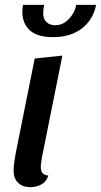

<svg xmlns="http://www.w3.org/2000/svg" viewBox="-20 -751 416 791"><path d="M105 20Q73 20 54.5 2Q36 -16 36 -48Q36 -63 39.5 -87.5Q43 -112 48 -136Q53 -160 56 -176L123 -510L237 -522L153 -104Q152 -96 150 -83.5Q148 -71 148 -62Q148 -30 179 -28Q172 -3 151 8.5Q130 20 105 20ZM198 -598Q134 -598 103 -626Q72 -654 72 -703Q72 -716 75 -731H162Q158 -711 158 -696Q158 -673 171.5 -660Q185 -647 208 -647Q231 -647 249 -660Q267 -673 279 -692.5Q291 -712 294 -731H376Q364 -670 317.5 -634Q271 -598 198 -598Z"/></svg>

Font: Sansita Swashed
Style: Regular
Weight: 400
Designer: Pablo Cosgaya
Foundry: Omnibus-Type
Version: Version 1.003; ttfautohint (v1.8.3)